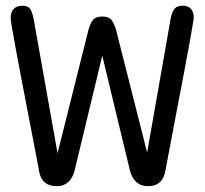

<svg xmlns="http://www.w3.org/2000/svg" viewBox="-20 -644 718 674"><path d="M177.5 9.5Q152.5 9.5 137 -3.8Q121.5 -17 117 -44Q115.5 -53 109.5 -84.8Q103.5 -116.5 94.5 -163Q85.5 -209.5 75.2 -262.8Q65 -316 54.8 -369.2Q44.5 -422.5 36.2 -467.8Q28 -513 22.8 -542.8Q17.5 -572.5 17.5 -579Q17 -601.5 28.2 -612.8Q39.5 -624 58 -624Q79 -624 86.8 -611.2Q94.5 -598.5 99 -572.5L182 -106L289.5 -535Q295.5 -559.5 305.5 -572.8Q315.5 -586 339 -586Q362.5 -586 372.2 -573Q382 -560 388.5 -535L496.5 -108.5L578 -572.5Q582 -598.5 591.2 -611.2Q600.5 -624 621.5 -624Q640.5 -624 650.5 -612.8Q660.5 -601.5 660 -579Q659.5 -574 654.5 -544.8Q649.5 -515.5 641.2 -470.5Q633 -425.5 622.8 -372Q612.5 -318.5 602.2 -264.5Q592 -210.5 583.2 -163.8Q574.5 -117 568.2 -85Q562 -53 560.5 -44Q556 -17.5 540.8 -4Q525.5 9.5 501 9.5H498.5Q474 9.5 458.2 -5.2Q442.5 -20 435.5 -48L339 -448.5L242.5 -48Q236 -20 220 -5.2Q204 9.5 179.5 9.5Z"/></svg>

Font: Sono
Style: Regular
Weight: 400
Designer: Tyler Finck
Foundry: Tyler Finck
Version: Version 2.112